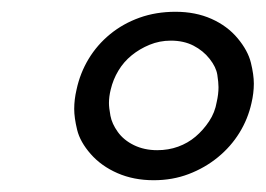

<svg xmlns="http://www.w3.org/2000/svg" viewBox="-20 -724 451 326"><path d="M241 -418Q207 -418 179.5 -430Q152 -442 134 -462.5Q116 -483 111 -503.5Q106 -524 106 -539Q106 -555 110 -572Q116 -600 130.5 -624Q145 -648 167 -666Q189 -684 217 -694Q245 -704 278 -704Q312 -704 339 -692Q366 -680 383.5 -659Q401 -638 406 -617.5Q411 -597 411 -582Q411 -566 407 -549Q401 -522 386.5 -498.5Q372 -475 350 -457Q328 -439 300.5 -428.5Q273 -418 241 -418ZM247 -469Q266 -469 282.5 -475Q299 -481 312 -492Q325 -503 335 -518Q345 -533 348 -551Q351 -564 351 -576Q351 -584 349 -597Q347 -610 336 -624Q325 -638 308.5 -646.5Q292 -655 270 -655Q251 -655 234 -648Q217 -641 203.5 -630Q190 -619 181 -604Q172 -589 168 -572Q165 -560 165 -549Q165 -541 167.5 -527.5Q170 -514 180 -500Q190 -486 207.5 -477.5Q225 -469 247 -469Z"/></svg>

Font: Isabella Sans
Style: Italic
Weight: 400
Italic angle: -12°
Designer: Christian Thalmann (Catharsis Fonts), Cristiano Sobral
Foundry: The Isabella Sans Project Authors
Version: Version 2.026; ttfautohint (v1.8.4.7-5d5b-dirty)